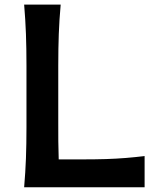

<svg xmlns="http://www.w3.org/2000/svg" viewBox="-20 -791 665 811"><path d="M82 0Q87.4 -63.5 89.6 -122.3Q91.8 -181.2 91.8 -253.4V-513.7Q91.8 -587.4 89.6 -647.2Q87.4 -707 82 -771.5H236.3Q230.5 -707 228.3 -647.2Q226.1 -587.4 226.1 -513.7V-274.4Q226.1 -231.4 226.3 -193.6Q226.6 -155.8 228 -117.7H323.2Q382.3 -117.7 427.5 -119.1Q472.7 -120.6 511.7 -123.8Q550.8 -127 590.8 -131.8V0Z"/></svg>

Font: Pinar-DS1-FD SemiBold
Style: Regular
Weight: 600
Designer: Amin Abedi
Version: Version 3.000